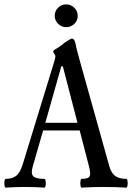

<svg xmlns="http://www.w3.org/2000/svg" viewBox="-22 -854 610 877"><path d="M4 3Q0 3 -1.5 -7Q-3 -17 -1.5 -27Q0 -37 4 -37Q34 -37 52 -51Q70 -65 82 -104L228 -580Q229 -585 230 -589.5Q231 -594 231 -597Q231 -602 226 -608Q221 -614 221 -619Q221 -624 234 -631Q240 -634 252 -642.5Q264 -651 273 -659Q287 -668 295 -673Q303 -678 306 -678Q318 -678 323 -655Q326 -637 332 -616Q338 -595 343 -575L477 -96Q486 -63 504.5 -50Q523 -37 555 -37Q559 -37 560.5 -27Q562 -17 560.5 -7Q559 3 555 3Q504 0 452 0Q401 0 351 3Q347 3 345.5 -7Q344 -17 345.5 -27Q347 -37 351 -37Q383 -37 388 -50Q393 -63 384 -96L342 -258H175L128 -95Q118 -62 129.5 -49.5Q141 -37 181 -37Q185 -37 186.5 -27Q188 -17 186.5 -7Q185 3 181 3Q137 0 93 0Q49 0 4 3ZM185 -293H332L265 -551H258ZM281 -730Q259 -730 243.5 -745Q228 -760 228 -782Q228 -804 243.5 -819Q259 -834 281 -834Q302 -834 317.5 -818.5Q333 -803 333 -782Q333 -760 317.5 -745Q302 -730 281 -730Z"/></svg>

Font: Junicode Two Beta Condensed Medium
Style: Regular
Weight: 500
Width: 3
Designer: Peter S. Baker
Foundry: Briery Creek Software
Version: Version 1.053; ttfautohint (v1.8.4)